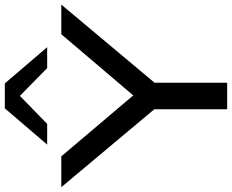

<svg xmlns="http://www.w3.org/2000/svg" viewBox="-108 -880 985 816"><g transform="rotate(-90 385.0 -472.5)"><path d="M328 0V-359L348 -286L-3 -705H128L388 -398H386L647 -705H773L422 -286L441 -359V0ZM178 -765 332 -945H438L592 -765H503L385 -881L266 -765Z"/></g></svg>

Font: Nunito Sans 7pt Expanded Medium
Style: Regular
Weight: 500
Width: 7
Designer: Vernon Adams
Foundry: Vernon Adams
Version: Version 3.101;gftools[0.9.27]